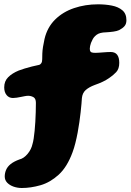

<svg xmlns="http://www.w3.org/2000/svg" viewBox="-24 -660 620 912"><path d="M79.5 233Q59 233 40.5 226.5Q22 220 10.2 207.8Q-1.5 195.5 -1.5 178.5Q-1.5 162 5 146.8Q11.5 131.5 26.8 119.2Q42 107 68 97.5Q89 92.5 107 71Q125 49.5 130.5 23.5Q133.5 14 136 -2.2Q138.5 -18.5 140.5 -38.8Q142.5 -59 143.8 -81.8Q145 -104.5 145.8 -127.5Q146.5 -150.5 146.5 -171.5Q146.5 -192 134.8 -198.5Q123 -205 110 -205Q102.5 -205 93.5 -203.2Q84.5 -201.5 74.8 -199.5Q65 -197.5 55.5 -196Q46 -194.5 37.5 -194.5Q18.5 -194.5 7.2 -208.5Q-4 -222.5 -4 -245Q-4 -274.5 14.8 -293.2Q33.5 -312 65 -325Q76.5 -329.5 93 -334.5Q109.5 -339.5 128 -344.2Q146.5 -349 162.5 -352Q167 -353 171.8 -359.5Q176.5 -366 176.5 -378.5Q176.5 -390.5 177 -405Q177.5 -419.5 180.2 -437Q183 -454.5 187.5 -475Q200.5 -530 237.5 -566.8Q274.5 -603.5 327.8 -621.5Q381 -639.5 441.5 -639.5Q476.5 -639.5 507.2 -633.5Q538 -627.5 557.2 -611.2Q576.5 -595 576.5 -564Q576.5 -546.5 567.5 -536Q558.5 -525.5 542 -517Q531 -512 514.5 -509.8Q498 -507.5 480 -506.5Q449.5 -506 434.5 -494.5Q419.5 -483 413.5 -467.5Q411 -463.5 408.2 -456.2Q405.5 -449 404 -441.5Q402.5 -434 402.5 -429Q402.5 -419 406 -414.8Q409.5 -410.5 418.5 -409.5Q423.5 -409 430.8 -409Q438 -409 447.2 -409.8Q456.5 -410.5 466 -411.2Q475.5 -412 484.8 -412.5Q494 -413 502 -413Q522.5 -413 532.5 -400Q542.5 -387 542.5 -361.5Q542.5 -333 528 -317.5Q513.5 -302 494 -289Q481 -280 464.5 -272Q448 -264 425 -256Q398.5 -246 383 -232.2Q367.5 -218.5 365 -194Q364.5 -184 363 -166.5Q361.5 -149 359 -126.8Q356.5 -104.5 353 -79.8Q349.5 -55 344.8 -29.8Q340 -4.5 334 19.5Q328 43.5 320.5 63.5Q295 133 254.8 169.8Q214.5 206.5 168.5 219.8Q122.5 233 79.5 233Z"/></svg>

Font: Gluten ExtraBold
Style: Regular
Weight: 800
Designer: Tyler Finck
Foundry: Etcetera Type Company
Version: Version 1.300